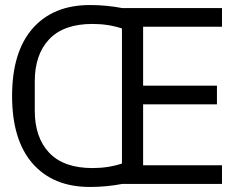

<svg xmlns="http://www.w3.org/2000/svg" viewBox="-20 -730 940 762"><path d="M337 12Q191 12 109.5 -81Q28 -174 28 -349Q28 -524 109.5 -617Q191 -710 337 -710Q402 -710 465 -698H861V-624H548V-390H841V-316H548V-74H861V0H465Q402 12 337 12ZM464 -81V-617Q410 -635 347 -635Q233 -635 175.5 -574.5Q118 -514 118 -407V-291Q118 -184 175.5 -123.5Q233 -63 347 -63Q410 -63 464 -81Z"/></svg>

Font: iA Writer Duo S
Style: Regular
Weight: 400
Designer: Mike Abbink, Paul van der Laan, Pieter van Rosmalen, Oliver Reichenstein
Foundry: Bold Monday and Information Architects Inc.
Version: Version 2.000